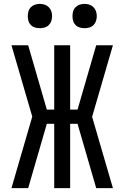

<svg xmlns="http://www.w3.org/2000/svg" viewBox="-20 -968 640 988"><path d="M39 0 146 -368 39 -735H125L221 -404H259V-735H341V-404H379L475 -735H561L454 -367L561 0H475L379 -331H341V0H259V-331H221L125 0ZM415 -823Q402 -823 390 -826.5Q378 -830 369 -839Q360 -848 356.5 -860Q353 -872 353 -885Q353 -898 356.5 -910Q360 -922 369 -931Q378 -940 390 -944Q402 -948 415 -948Q428 -948 440 -944Q452 -940 461 -931Q470 -922 474 -910Q478 -898 478 -885Q478 -872 474 -860Q470 -848 461 -839Q452 -830 440 -826.5Q428 -823 415 -823ZM185 -823Q172 -823 160 -826.5Q148 -830 139 -839Q130 -848 126.5 -860Q123 -872 123 -885Q123 -898 126.5 -910Q130 -922 139 -931Q148 -940 160 -944Q172 -948 185 -948Q198 -948 210 -944Q222 -940 231 -931Q240 -922 244 -910Q248 -898 248 -885Q248 -872 244 -860Q240 -848 231 -839Q222 -830 210 -826.5Q198 -823 185 -823Z"/></svg>

Font: R Plex Mono
Style: Regular
Weight: 400
Monospace: yes
Designer: Belleve Invis
Foundry: Belleve Invis
Version: Version 31.8.0